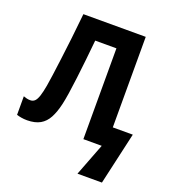

<svg xmlns="http://www.w3.org/2000/svg" viewBox="-162 -836 1048 1167"><g transform="rotate(20 362.5 -252.5)"><path d="M579.1 -128.4H708.5L631.8 209.5H473.6L554.2 0H435.5V-587.4H298.3Q292 -522.9 285.2 -458.7Q278.3 -394.5 271.2 -336.7Q264.2 -278.8 257.1 -232.7Q250 -186.5 243.2 -157.2Q230.5 -102.1 210.7 -65.2Q190.9 -28.3 158.4 -9.8Q126 8.8 74.7 9.3Q54.2 9.3 37.1 6.3Q20 3.4 6.3 -1V-121.1Q17.6 -116.7 28.1 -114.3Q38.6 -111.8 50.8 -111.8Q68.4 -111.8 79.8 -123Q91.3 -134.3 99.9 -160.4Q108.4 -186.5 116.2 -230.5Q120.6 -255.4 127 -302Q133.3 -348.6 141.6 -412.8Q149.9 -477.1 158.7 -553.5Q167.5 -629.9 175.8 -713.9H579.1Z"/></g></svg>

Font: Open Sans SemiCondensed
Style: Bold
Weight: 700
Width: 4
Designer: Monotype Design Team
Foundry: Monotype Imaging Inc.
Version: Version 3.003